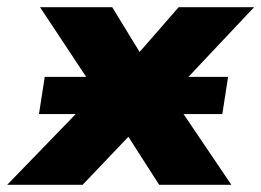

<svg xmlns="http://www.w3.org/2000/svg" viewBox="-73 -512 724 532"><path d="M-53 0 223 -285 222 -214 38 -492H238L334 -335H285L422 -492H631L369 -214L370 -293L568 0H368L259 -170L317 -169L156 0ZM35 -196 51 -299H559L543 -196Z"/></svg>

Font: Nunito Sans 12pt Black
Style: Italic
Weight: 900
Italic angle: -9°
Designer: Vernon Adams
Foundry: Vernon Adams
Version: Version 3.101;gftools[0.9.27]